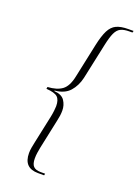

<svg xmlns="http://www.w3.org/2000/svg" viewBox="-166 -829 741 1029"><g transform="rotate(20 205.0 -314.5)"><path d="M189 131Q107 131 107 46Q107 31 110 14Q113 -3 117 -21L150 -176Q154 -195 156 -213Q158 -231 158 -239Q158 -275 141.5 -290.5Q125 -306 77 -309L79 -320Q132 -323 161.5 -345Q191 -367 203 -426L244 -619Q256 -675 271.5 -705.5Q287 -736 312.5 -748Q338 -760 381 -760H410L407 -750H390Q359 -750 340.5 -741Q322 -732 310.5 -707Q299 -682 289 -634L246 -433Q235 -385 206 -352.5Q177 -320 121 -315V-312Q164 -309 180.5 -284Q197 -259 197 -228Q197 -214 195 -199Q193 -184 189 -167L154 -2Q151 13 148.5 29.5Q146 46 146 62Q146 94 159 107.5Q172 121 201 121H226L224 131Z"/></g></svg>

Font: Noto Serif Display Condensed ExtraLight
Style: Italic
Weight: 200
Width: 3
Italic angle: -12°
Designer: Monotype Design Team
Foundry: Monotype Imaging Inc.
Version: Version 2.009